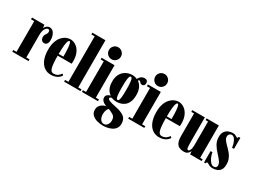

<svg xmlns="http://www.w3.org/2000/svg" viewBox="-61 -1526 3369 2548"><g transform="rotate(30 1624.0 -252.0)"><path d="M12 0V-26.5H61.5V-497H12V-523.5H202.5L208 -473Q210.5 -482.5 220.5 -495.8Q230.5 -509 246.2 -519.2Q262 -529.5 281.5 -529.5Q326 -529.5 351.2 -487.8Q376.5 -446 376.5 -387.5Q376.5 -349.5 361 -329.2Q345.5 -309 319.5 -309Q295 -309 280 -327.2Q265 -345.5 265 -375.5Q265 -395.5 273.8 -410Q282.5 -424.5 291 -437.2Q299.5 -450 299.5 -466Q299.5 -482 294 -490.5Q288.5 -499 273 -499Q252 -499 231.8 -466Q211.5 -433 211.5 -372V-26.5H261V0Z M604.5 10Q548.5 10 504.8 -20.8Q461 -51.5 435.5 -112.5Q410 -173.5 410 -263.5Q410 -337.5 428.5 -388.5Q447 -439.5 476 -470.5Q505 -501.5 537.8 -515.5Q570.5 -529.5 599.5 -529.5Q646.5 -529.5 686.8 -502Q727 -474.5 751.5 -422.5Q776 -370.5 776 -296.5Q776 -277 774.5 -256H560Q560.5 -131.5 574.5 -76.5Q588.5 -21.5 627 -21.5Q670.5 -21.5 696.5 -41Q722.5 -60.5 733 -82L754.5 -65Q742 -37 703 -13.5Q664 10 604.5 10ZM599.5 -502Q588.5 -502 580 -482.2Q571.5 -462.5 566 -414.8Q560.5 -367 560 -282.5H632Q632 -366 628 -413.8Q624 -461.5 616.8 -481.8Q609.5 -502 599.5 -502Z M806 0V-26.5H857V-723.5H806V-750H1007V-26.5H1057.5V0Z M1202.5 -571Q1164.5 -571 1137.8 -598Q1111 -625 1111 -663.5Q1111 -701 1137.8 -727.8Q1164.5 -754.5 1202.5 -754.5Q1240 -754.5 1266.8 -727.8Q1293.5 -701 1293.5 -663.5Q1293.5 -625 1266.8 -598Q1240 -571 1202.5 -571ZM1079 0V-26.5H1127V-497H1079V-523.5H1277V-26.5H1325.5V0Z M1542.5 249Q1496.5 249 1451 236.2Q1405.5 223.5 1375.2 194.2Q1345 165 1345 116.5Q1345 86 1358.2 64.5Q1371.5 43 1390.8 29.2Q1410 15.5 1428.5 9.5Q1447 3.5 1457.5 4Q1454.5 3.5 1441 -1.8Q1427.5 -7 1411 -17.5Q1394.5 -28 1382.2 -44.5Q1370 -61 1370 -84.5Q1370 -112.5 1390.2 -128Q1410.5 -143.5 1427 -146.5Q1433 -149 1436 -148.5Q1432 -150.5 1419.8 -160Q1407.5 -169.5 1393 -189.2Q1378.5 -209 1368 -241.2Q1357.5 -273.5 1357.5 -321Q1357.5 -380.5 1375.8 -420.5Q1394 -460.5 1422.5 -484.5Q1451 -508.5 1483 -519Q1515 -529.5 1542.5 -529.5Q1588.5 -529.5 1624.5 -513Q1635.5 -540.5 1658.8 -557.5Q1682 -574.5 1711 -574.5Q1737.5 -574.5 1749.8 -560.8Q1762 -547 1762 -525Q1762 -503 1750.8 -491.5Q1739.5 -480 1720.5 -480Q1704 -480 1695.2 -488.5Q1686.5 -497 1680.2 -505.2Q1674 -513.5 1663.5 -513.5Q1652 -513.5 1648.5 -500Q1685.5 -475 1705.8 -430.8Q1726 -386.5 1726 -325.5Q1726 -257.5 1706.8 -215.8Q1687.5 -174 1658 -152.2Q1628.5 -130.5 1597 -123Q1565.5 -115.5 1541.5 -115.5Q1509 -115.5 1488.8 -121.5Q1468.5 -127.5 1463.5 -130Q1462.5 -130 1461.5 -130Q1455 -130 1444.2 -124.5Q1433.5 -119 1433.5 -107.5Q1433.5 -92.5 1466.5 -79Q1499.5 -65.5 1572.5 -51Q1653 -35.5 1699.5 -1.8Q1746 32 1746 103.5Q1746 148 1725 176.5Q1704 205 1671.8 220.8Q1639.5 236.5 1604.8 242.8Q1570 249 1542.5 249ZM1541.5 -143.5Q1551 -143.5 1558.8 -155.2Q1566.5 -167 1571 -205.2Q1575.5 -243.5 1575.5 -323.5Q1575.5 -398.5 1570.8 -436.8Q1566 -475 1558.2 -488Q1550.5 -501 1541.5 -501Q1532.5 -501 1524.8 -488Q1517 -475 1512.5 -436.5Q1508 -398 1508 -322Q1508 -243 1512.8 -205Q1517.5 -167 1525.2 -155.2Q1533 -143.5 1541.5 -143.5ZM1542.5 223.5Q1574.5 223.5 1594 196Q1613.5 168.5 1613.5 134Q1613.5 106 1605.8 86.8Q1598 67.5 1575 52Q1561 43 1537.2 32.2Q1513.5 21.5 1502.5 18Q1490.5 22.5 1478.5 49.8Q1466.5 77 1466.5 115.5Q1466.5 161 1486.5 192.2Q1506.5 223.5 1542.5 223.5Z M1911.5 -571Q1873.5 -571 1846.8 -598Q1820 -625 1820 -663.5Q1820 -701 1846.8 -727.8Q1873.5 -754.5 1911.5 -754.5Q1949 -754.5 1975.8 -727.8Q2002.5 -701 2002.5 -663.5Q2002.5 -625 1975.8 -598Q1949 -571 1911.5 -571ZM1788 0V-26.5H1836V-497H1788V-523.5H1986V-26.5H2034.5V0Z M2262 10Q2206 10 2162.2 -20.8Q2118.5 -51.5 2093 -112.5Q2067.5 -173.5 2067.5 -263.5Q2067.5 -337.5 2086 -388.5Q2104.5 -439.5 2133.5 -470.5Q2162.5 -501.5 2195.2 -515.5Q2228 -529.5 2257 -529.5Q2304 -529.5 2344.2 -502Q2384.5 -474.5 2409 -422.5Q2433.5 -370.5 2433.5 -296.5Q2433.5 -277 2432 -256H2217.5Q2218 -131.5 2232 -76.5Q2246 -21.5 2284.5 -21.5Q2328 -21.5 2354 -41Q2380 -60.5 2390.5 -82L2412 -65Q2399.5 -37 2360.5 -13.5Q2321.5 10 2262 10ZM2257 -502Q2246 -502 2237.5 -482.2Q2229 -462.5 2223.5 -414.8Q2218 -367 2217.5 -282.5H2289.5Q2289.5 -366 2285.5 -413.8Q2281.5 -461.5 2274.2 -481.8Q2267 -502 2257 -502Z M2643.5 11Q2604.5 11 2574.8 -2.5Q2545 -16 2528 -51.8Q2511 -87.5 2511 -154V-496.5H2468.5V-523H2661V-171.5Q2661 -90 2665.2 -62Q2669.5 -34 2686 -34Q2701.5 -34 2713.5 -61Q2725.5 -88 2725.5 -133V-496.5H2687.5V-523H2875.5V-26.5H2914V0H2737.5L2732 -49Q2727.5 -31 2706.2 -10Q2685 11 2643.5 11Z M3085 11Q3057.5 11 3039.8 3.2Q3022 -4.5 3010.5 -12.2Q2999 -20 2989.5 -20Q2975.5 -20 2975 0H2950.5V-173.5H2979.5Q2983.5 -141 2999 -104.2Q3014.5 -67.5 3037.2 -41.5Q3060 -15.5 3085.5 -15.5Q3132.5 -15.5 3132.5 -58Q3132.5 -88 3107.2 -122Q3082 -156 3050 -189.5Q3005 -237 2977.5 -284.2Q2950 -331.5 2950 -394.5Q2950 -444.5 2970.8 -474Q2991.5 -503.5 3023.2 -516.5Q3055 -529.5 3088 -529.5Q3112 -529.5 3127 -523Q3142 -516.5 3151.2 -510.2Q3160.5 -504 3167.5 -504Q3178.5 -504 3179.5 -523.5H3205V-354.5H3175.5Q3173 -375 3166.5 -400.2Q3160 -425.5 3149.2 -448.5Q3138.5 -471.5 3123.5 -486.5Q3108.5 -501.5 3089.5 -501.5Q3068.5 -501.5 3054 -486.5Q3039.5 -471.5 3039.5 -448Q3039.5 -419 3062.8 -390.2Q3086 -361.5 3120 -328.5Q3146 -303 3169.8 -273.5Q3193.5 -244 3208.2 -207.5Q3223 -171 3223 -124.5Q3223 -50 3183.2 -19.5Q3143.5 11 3085 11Z"/></g></svg>

Font: Imbue 50pt Black
Style: Regular
Weight: 900
Designer: Tyler Finck
Foundry: Etcetera Type Company
Version: Version 1.102; ttfautohint (v1.8.3)